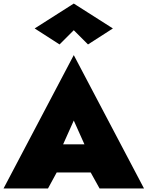

<svg xmlns="http://www.w3.org/2000/svg" viewBox="-25 -1060 830 1080"><path d="M390 -890 310 -810 170 -900 390 -1040 610 -900 470 -810ZM535 0 485 -90H294L245 0H-5L390 -750L785 0ZM390 -382 330 -248H450Z"/></svg>

Font: Jost* Black
Style: Regular
Weight: 900
Version: Version 3.7